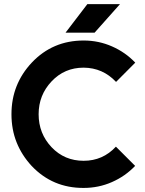

<svg xmlns="http://www.w3.org/2000/svg" viewBox="-20 -911 710 943"><path d="M302 -750.7H444.7L569.3 -890.7H409ZM390.7 -712Q238.7 -712 136.3 -603.7Q86.7 -551 61.5 -487.7Q36.3 -424.3 36.3 -350Q36.3 -275.3 61.5 -212Q86.7 -148.7 135.7 -95.7Q238.7 12.7 390.7 12Q464.7 12 529.7 -16.7Q562.3 -31 590.8 -50.8Q619.3 -70.7 643.7 -96.3L549.3 -190.7Q485 -121.3 390.7 -121.3Q296.7 -121.3 233.3 -188Q169.7 -255.3 169.7 -350Q169.7 -444 233.3 -511.3Q296.7 -578.7 390.7 -578.7Q485 -578 550 -508.7L644.3 -603.3Q620 -629 591.5 -648.8Q563 -668.7 530.3 -683Q498 -697.3 463 -704.7Q428 -712 390.7 -712Z"/></svg>

Font: Unageo Variable
Style: Regular
Weight: 300
Designer: Richard Sepsi
Foundry: Richard Sepsi
Version: Version 2.200